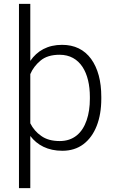

<svg xmlns="http://www.w3.org/2000/svg" viewBox="-20 -770 602 993"><path d="M503.9 -269C503.9 -351.1 486.3 -416.5 451.2 -465.3C415.5 -513.7 365.7 -538.1 300.8 -538.1C226.6 -538.1 172.4 -507.3 136.7 -455.1V-750H78.1V203.1H136.7V-66.9C172.4 -19.5 227.5 9.8 302.2 9.8C344.7 9.8 381.3 -1.5 411.6 -24.4C471.7 -69.8 503.9 -153.8 503.9 -258.8ZM444.8 -258.8C444.8 -218.3 439.5 -181.2 428.2 -148.4C405.8 -82 359.9 -40.5 289.1 -40.5C249.5 -40.5 217.8 -49.3 193.4 -66.9C168.5 -84 149.9 -106 136.7 -132.3V-386.7C147.9 -413.1 165.5 -436.5 189.5 -456.5C213.4 -476.6 246.1 -486.8 288.1 -486.8C395.5 -486.8 444.8 -391.6 444.8 -269Z"/></svg>

Font: Vazirmatn ExtraLight
Style: Regular
Weight: 200
Designer: Saber Rastikerdar
Foundry: Saber Rastikerdar
Version: Version 33.003